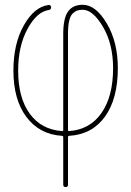

<svg xmlns="http://www.w3.org/2000/svg" viewBox="-20 -550 540 790"><path d="M259.8 -410.2V-14.6Q259.8 -10.7 264.6 -10.7Q349.6 -16.6 397.5 -85Q445.3 -153.3 445.3 -269.5Q445.3 -369.1 403.8 -439.5Q362.3 -509.8 320.3 -509.8Q307.6 -509.8 298.3 -506.8Q289.1 -503.9 279.3 -494.6Q269.5 -485.4 264.6 -464.4Q259.8 -443.4 259.8 -410.2ZM234.4 8.8Q142.6 2.9 88.9 -68.4Q35.2 -139.6 35.2 -259.8Q35.2 -370.1 78.1 -445.8Q121.1 -521.5 178.7 -529.3Q189.5 -531.2 190.4 -519.5Q190.4 -510.7 180.7 -508.8Q131.8 -502 93.3 -431.2Q54.7 -360.4 54.7 -259.8Q54.7 -147.5 102.5 -82Q150.4 -16.6 235.4 -10.7Q240.2 -10.7 240.2 -14.6V-410.2Q240.2 -474.6 259.8 -502.4Q279.3 -530.3 320.3 -530.3Q374 -530.3 419.4 -453.6Q464.8 -377 464.8 -269.5Q464.8 -143.6 412.1 -70.3Q359.4 2.9 265.6 8.8Q259.8 8.8 259.8 14.6V210Q259.8 219.7 250 219.7Q240.2 219.7 240.2 210V14.6Q240.2 8.8 234.4 8.8Z"/></svg>

Font: Rounded-L Mgen+ 2m thin
Style: Regular
Weight: 100
Designer: [Source Han Sans]
Ryoko NISHIZUKA  (kana & ideographs); Paul D. Hunt (Latin, Greek & Cyrillic); Wenlong ZHANG  (bopomofo
Version: Version 1.059.20150602